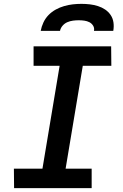

<svg xmlns="http://www.w3.org/2000/svg" viewBox="-20 -975 640 995"><path d="M455 0H53L52 -101H200L289 -634H154V-735H556L557 -634H409L320 -101H455ZM191 -815Q195 -837 205 -858.5Q215 -880 231.5 -897Q248 -914 269 -925.5Q290 -937 312.5 -943.5Q335 -950 357.5 -952.5Q380 -955 402 -955Q424 -955 445.5 -952.5Q467 -950 487.5 -943.5Q508 -937 525 -925.5Q542 -914 553.5 -897Q565 -880 568 -858.5Q571 -837 567 -815H467Q470 -830 462.5 -842Q455 -854 443 -860Q431 -866 417 -868Q403 -870 388 -870Q373 -870 358 -868Q343 -866 329 -860Q315 -854 304.5 -842Q294 -830 291 -815Z"/></svg>

Font: Iosevka Extended
Style: Bold Italic
Weight: 700
Width: 7
Italic angle: -9°
Monospace: yes
Designer: Belleve Invis
Foundry: Belleve Invis
Version: Version 32.5.0; ttfautohint (v1.8.4)